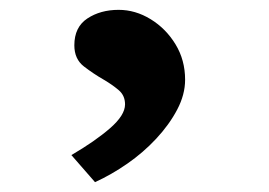

<svg xmlns="http://www.w3.org/2000/svg" viewBox="-20 -167 546 390"><path d="M173 203 125 148Q173 120 203.5 93.5Q234 67 234 45Q234 27 221 16Q208 5 191 -5Q170 -17 150.5 -32Q131 -47 131 -75Q131 -112 157.5 -129.5Q184 -147 221 -147Q255 -147 286 -128Q317 -109 336.5 -77Q356 -45 356 -5Q356 25 340 55.5Q324 86 297.5 114.5Q271 143 238.5 165.5Q206 188 173 203Z"/></svg>

Font: Lexend Zetta
Style: Regular
Weight: 400
Designer: Bonnie Shaver-Troup, Thomas Jockin
Foundry: Lexend
Version: Version 1.007